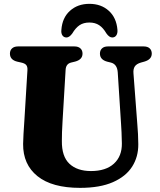

<svg xmlns="http://www.w3.org/2000/svg" viewBox="-20 -936 812 976"><path d="M595.5 -304 578.5 -568.5Q575.5 -610 543.5 -618L525 -622.5Q488 -632.5 488 -663.5Q488 -680 498.5 -690Q509 -700 528.5 -700H710.5Q730.5 -700 741 -690Q751.5 -680 751.5 -663.5Q751.5 -634 714.5 -623L696.5 -618Q674 -611.5 665.2 -598.2Q656.5 -585 658.5 -562.5L678 -305Q682.5 -255 683 -203Q683.5 -139 651.8 -89Q620 -39 554 -10Q488 19 387 19Q244.5 19 170.5 -40.5Q96.5 -100 97.5 -204.5Q97.5 -222.5 99.5 -255.5Q101.5 -288.5 104 -325L119.5 -579.5Q120.5 -596.5 113.5 -605.2Q106.5 -614 88 -618L68 -622.5Q30.5 -631.5 30.5 -663.5Q30.5 -680 41.2 -690Q52 -700 71.5 -700H358.5Q378 -700 388.8 -690Q399.5 -680 399.5 -663.5Q399.5 -633 362 -623L341.5 -618Q315 -611.5 313.5 -580.5L298 -320.5Q296 -289.5 295.2 -264.2Q294.5 -239 294.5 -220Q293.5 -140.5 333 -103.5Q372.5 -66.5 442.5 -66.5Q518 -66.5 559.2 -104.2Q600.5 -142 599.5 -207.5Q599 -242 597.8 -263.5Q596.5 -285 595.5 -304ZM434.5 -821.5Q404.5 -821.5 384.2 -807.8Q364 -794 347.5 -766Q332.5 -745.5 318 -745.5Q304.5 -745.5 297.2 -756.2Q290 -767 292 -784.5Q296.5 -846 335.8 -881.2Q375 -916.5 434.5 -916.5Q494 -916.5 533 -881.2Q572 -846 577 -784.5Q578.5 -767 571.2 -756.2Q564 -745.5 550.5 -745.5Q535.5 -745.5 521 -766Q504.5 -794.5 484 -808Q463.5 -821.5 434.5 -821.5Z"/></svg>

Font: Fraunces 9pt S050
Style: Bold
Weight: 700
Version: Version 1.000; ttfautohint (v1.8.3)